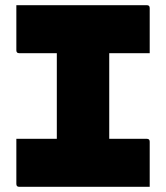

<svg xmlns="http://www.w3.org/2000/svg" viewBox="-20 -720 640 740"><path d="M557 0H54Q43 0 43 -11V-185H199V-515H54Q43 -515 43 -526V-700H546Q557 -700 557 -689V-515H401V-185H546Q557 -185 557 -174Z"/></svg>

Font: Recursive Mn Lnr St Blk
Style: Regular
Weight: 900
Monospace: yes
Version: Version 1.079;hotconv 1.0.112;makeotfexe 2.5.65598; ttfautoh